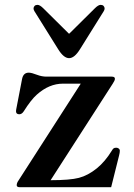

<svg xmlns="http://www.w3.org/2000/svg" viewBox="-20 -782 560 802"><path d="M120.1 -746.1Q120.1 -752.9 124.5 -757.3Q128.9 -761.7 136.7 -761.7Q146.5 -761.7 161.1 -747.1L267.6 -641.6H269.5L376 -747.1Q390.6 -761.7 400.4 -761.7Q408.2 -761.7 412.6 -757.3Q417 -752.9 417 -746.1Q417 -741.7 413.1 -734.9L314 -576.2Q291 -539.1 268.6 -539.1Q246.1 -539.1 223.1 -576.2L124 -734.9Q120.1 -741.7 120.1 -746.1ZM46.9 -317.4Q46.9 -322.3 49.8 -335.9L72.3 -452.6Q77.6 -478.5 100.1 -478.5Q111.8 -478.5 135.7 -469.2Q154.8 -461.9 174.3 -461.9H446.8Q460 -461.9 460 -453.1Q460 -445.8 450.7 -432.1L191.4 -29.3Q272 -29.3 309.6 -39.1Q347.2 -48.8 384.8 -79.1Q418.9 -106.9 446.8 -152.3Q450.7 -159.2 454.3 -162.1Q458 -165 465.8 -165Q471.2 -165 475.8 -161.6Q480.5 -158.2 480.5 -151.9Q480.5 -144.5 477.5 -132.8L444.3 0H63Q49.8 0 49.8 -8.3Q49.8 -17.6 57.1 -27.8L317.4 -432.6H243.2Q185.1 -432.6 133.8 -386.7Q109.9 -365.7 79.1 -316.9Q71.3 -304.7 60.5 -304.7Q46.9 -304.7 46.9 -317.4Z"/></svg>

Font: Monomachus
Style: Medium
Weight: 500
Designer: Alexey Kryukov
Version: Version 1.0